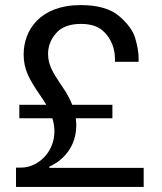

<svg xmlns="http://www.w3.org/2000/svg" viewBox="-20 -735 638 755"><path d="M174 -75V-80C202 -91 280 -138 280 -243C280 -249 279 -258 278 -270H422V-323H264C257 -341 248 -358 238 -375C227 -391 221 -400 219 -403C186 -452 169 -482 169 -523C169 -554 180 -581 201 -605C222 -629 255 -641 298 -641C334 -641 362 -633 382 -616C422 -582 432 -536 432 -504V-492H525V-507C525 -528 521 -553 512 -584C503 -615 481 -644 447 -673C413 -701 363 -715 297 -715C138 -715 73 -617 73 -521C73 -462 95 -423 136 -363C148 -346 157 -332 162 -323H56V-270H186C191 -253 194 -236 194 -219C194 -133 126 -76 64 -76H43V0H545V-75Z"/></svg>

Font: Be Vietnam
Style: Regular
Weight: 400
Designer: Gabriel Lam
Foundry: TypeRant
Version: Version 4.000